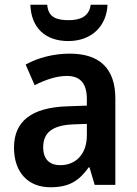

<svg xmlns="http://www.w3.org/2000/svg" viewBox="-20 -779 576 809"><path d="M433 -759H362C356 -708 315 -694 270 -694C218 -694 183 -706 179 -759H108C111 -663 170 -606 268 -606C364 -606 429 -667 433 -759ZM274 -553C204 -553 139 -535 88 -507L126 -420C172 -443 217 -459 262 -459C316 -459 346 -430 346 -361V-334L263 -331C114 -326 39 -269 39 -157C39 -53 98 10 192 10C271 10 312 -16 354 -74H357L379 0H466V-364C466 -490 400 -553 274 -553ZM289 -255 346 -257V-209C346 -128 298 -83 234 -83C191 -83 162 -106 162 -158C162 -217 196 -251 289 -255Z"/></svg>

Font: Noto Sans Thai SemCond SemBd
Style: Regular
Weight: 600
Width: 4
Designer: Monotype Design Team
Foundry: Monotype Imaging Inc.
Version: Version 2.002